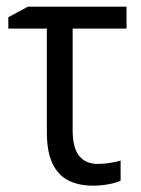

<svg xmlns="http://www.w3.org/2000/svg" viewBox="-20 -556 429 586"><path d="M366.2 -535.6V-468.8H201.7V-160.2Q201.7 -104.5 221.7 -80.1Q241.7 -55.7 278.3 -55.7Q296.4 -55.7 314.9 -58.6Q333.5 -61.5 348.1 -65.9V-4.4Q335.4 2 311.5 6.3Q287.6 10.7 264.2 10.7Q220.7 10.7 189 -5.1Q157.2 -21 140.1 -56.9Q123 -92.8 123 -152.8V-468.8H5.4V-503.4L64.9 -535.6Z"/></svg>

Font: Open Sans SemiCondensed
Style: Regular
Weight: 400
Width: 4
Designer: Monotype Design Team
Foundry: Monotype Imaging Inc.
Version: Version 3.000